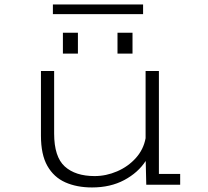

<svg xmlns="http://www.w3.org/2000/svg" viewBox="-20 -812 915 844"><path d="M384.5 12Q317.5 12 267 -10.5Q216.5 -33 188.2 -82.8Q160 -132.5 160 -215.5V-500H218V-225Q218 -122.5 264.8 -80.2Q311.5 -38 396 -38Q446.5 -38 494.8 -58.8Q543 -79.5 577 -117.2Q611 -155 620 -204.5V-500H678.5V-47.5H772V0H623L620.5 -104.5Q587 -53 526.2 -20.5Q465.5 12 384.5 12ZM256.5 -668H322.5V-576.5H256.5ZM496.5 -668H562.5V-576.5H496.5ZM212.5 -750V-792.5H609V-750Z"/></svg>

Font: Trispace SemiExpanded ExtraLight
Style: Regular
Weight: 200
Width: 6
Designer: Tyler Finck
Foundry: Etcetera Type Company
Version: Version 1.210; ttfautohint (v1.8.3)